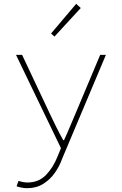

<svg xmlns="http://www.w3.org/2000/svg" viewBox="-20 -766 640 1008"><path d="M122 222Q109 222 93 219Q77 216 67 212L77 184Q86 187 99 189.5Q112 192 125 192Q183 192 221 153Q259 114 282 56L300 12L64 -478H96L244 -164Q258 -134 276 -98Q294 -62 312 -30H316Q331 -62 346 -98Q361 -134 374 -164L506 -478H536L306 68Q293 105 268.5 140.5Q244 176 207.5 199Q171 222 122 222ZM266 -574 248 -590 380 -746 404 -724Z"/></svg>

Font: Source Code Pro ExtraLight
Style: Regular
Weight: 200
Monospace: yes
Designer: Paul D. Hunt, Teo Tuominen
Foundry: Adobe
Version: Version 1.026;hotconv 1.1.0;makeotfexe 2.6.0